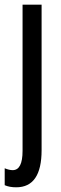

<svg xmlns="http://www.w3.org/2000/svg" viewBox="-33 -557 260 817"><path d="M36 240Q144 240 144 82V-537H63V85Q63 167 21 167Q6 167 -13 159V231Q7 240 36 240Z"/></svg>

Font: Noto Sans Display Condensed
Style: Regular
Weight: 400
Width: 3
Designer: Monotype Design Team
Foundry: Monotype Imaging Inc.
Version: Version 1.900